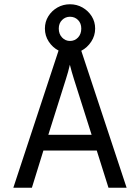

<svg xmlns="http://www.w3.org/2000/svg" viewBox="-20 -880 656 900"><path d="M42.5 0 254.5 -643Q226.5 -657.5 208.5 -685Q190.5 -712.5 190.5 -746Q190.5 -778 206.5 -803.8Q222.5 -829.5 249.2 -844.8Q276 -860 308 -860Q340 -860 366.8 -844.8Q393.5 -829.5 409.8 -803.8Q426 -778 426 -746Q426 -712.5 407.5 -684.5Q389 -656.5 361 -642L573.5 0H488.5L433.5 -174.5H183.5L129.5 0ZM206.5 -248H409.5L326.5 -509.5Q323 -521 316.5 -542.8Q310 -564.5 307.5 -576.5Q305 -564.5 299 -542.8Q293 -521 289 -509.5ZM308 -688Q330.5 -688 345.8 -704.2Q361 -720.5 361 -746Q361 -771 345.8 -786.2Q330.5 -801.5 308 -801.5Q286.5 -801.5 271 -786.2Q255.5 -771 255.5 -746Q255.5 -720.5 271 -704.2Q286.5 -688 308 -688Z"/></svg>

Font: Overpass Mono
Style: Regular
Weight: 400
Designer: Delve Withrington, Dave Bailey
Foundry: Delve Fonts LLC
Version: Version 4.000